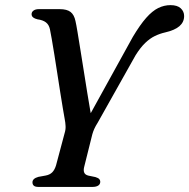

<svg xmlns="http://www.w3.org/2000/svg" viewBox="-20 -736 745 756"><path d="M315.8 -251.5 503 -590.7Q531.5 -638.5 555.7 -665.8Q579.9 -693.1 603.2 -704.5Q626.4 -715.8 651.2 -715.8Q678.3 -715.8 691.7 -703.3Q705 -690.8 705 -673Q705 -649 686.6 -633Q668.2 -617 630.1 -608.3Q609.3 -603.6 589.8 -594.2Q570.3 -584.8 551.7 -566.9Q533 -549 513.9 -518.5L365.1 -253.7Q356 -239.2 351.3 -228.7Q346.6 -218.2 343.6 -207.6L311.9 -80.6Q307.8 -65.7 311.5 -56.7Q315.1 -47.6 328 -44.5L355.7 -38.8Q367 -35.3 370.9 -30.8Q374.8 -26.3 374.8 -20.5Q374.8 -10.7 366.9 -5.4Q358.9 0 343.9 0H131.4Q118.5 0 113.1 -4.9Q107.8 -9.7 107.8 -18.1Q107.8 -33.1 131.2 -39.6L159.7 -44.8Q176.3 -47.9 185.7 -57.5Q195.2 -67.1 200.6 -84.8L234.5 -212Q238.9 -225.8 238.2 -239.5Q237.6 -253.2 234.7 -267.6Q232.3 -280.1 227.8 -307.4Q223.3 -334.7 217.5 -370.8Q211.7 -406.9 205.8 -445.8Q199.9 -484.7 194.1 -520.4Q188.4 -556.1 183.7 -582.8Q179.1 -609.5 176.6 -620.9Q172.8 -638.7 160.8 -647.9Q148.9 -657.1 127.7 -659.9Q116.5 -662.5 110.6 -667.3Q104.7 -672.1 104.4 -679.4Q104.1 -688.6 111.9 -694.3Q119.7 -700 132.6 -700H215.3Q243.5 -700 257.9 -688.9Q272.2 -677.7 277.2 -653Q280.3 -639.8 285.3 -609.6Q290.3 -579.3 296.7 -539.3Q303.1 -499.2 310.1 -455.5Q317.1 -411.8 323.6 -370.9Q330.1 -330 335.8 -298.1Q341.4 -266.2 345 -250.2Z"/></svg>

Font: Fraunces
Style: Italic
Weight: 900
Italic angle: -16°
Version: Version 1.000;[0bf87f6ff]